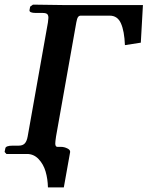

<svg xmlns="http://www.w3.org/2000/svg" viewBox="-22 -668 640 833"><path d="M95.2 0H5.9L-2 -8.8L1 -23.9Q2.4 -36.1 33.2 -36.1H59.1Q76.2 -36.1 85.2 -45.4Q94.2 -54.7 98.1 -76.2L186 -570.8Q188 -589.4 188 -590.8Q188 -602.5 182.4 -607.2Q176.8 -611.8 163.1 -611.8H133.8Q104.5 -611.8 106 -624L108.9 -639.2L121.1 -647.9Q248 -646 259.8 -646H598.1L588.9 -482.9L520 -472.2Q517.6 -533.2 502.7 -566.7Q487.8 -600.1 454.1 -600.1H328.1Q320.8 -600.1 316.4 -593.8Q312 -587.4 309.1 -570.8L221.2 -76.2Q217.8 -53.2 217.8 -45.9Q217.8 -30.8 227.1 -30.8H243.2Q256.3 -30.8 270 -24.2Q283.7 -17.6 282.2 -7.8L254.9 145H186Q185.1 107.9 175.8 76.2Q166.5 44.4 145.5 22.2Q124.5 0 95.2 0Z"/></svg>

Font: Linux Libertine
Style: Bold Italic
Weight: 700
Italic angle: -11.5°
Designer: Philipp H. Poll
Foundry: Philipp H. Poll
Version: Version 4.0.5